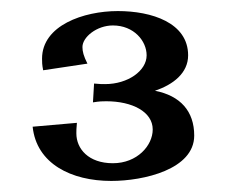

<svg xmlns="http://www.w3.org/2000/svg" viewBox="-20 -732 414 347"><path d="M181 -405C240 -405 331 -426 331 -487C331 -531 306 -559 260 -568C293 -579 320 -600 320 -632C320 -691 254 -712 193 -712C131 -712 56 -686 56 -626C56 -620 56 -615 58 -605L138 -617C131 -631 129 -639 129 -647C129 -665 155 -686 184 -686C222 -686 245 -658 245 -632C245 -604 211 -580 170 -580C165 -580 160 -580 150 -581L148 -547C160 -549 166 -549 172 -549C219 -549 256 -530 256 -498C256 -469 228 -437 184 -437C140 -437 118 -463 118 -491C118 -495 118 -500 119 -510L39 -503C46 -436 109 -405 181 -405Z"/></svg>

Font: Original Surfer
Style: Regular
Weight: 400
Designer: Astigmatic (AOETI)
Foundry: Astigmatic (AOETI)
Version: Version 1.001